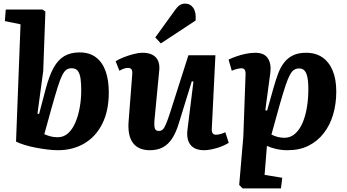

<svg xmlns="http://www.w3.org/2000/svg" viewBox="-20 -820 1926 1066"><path d="M302 14Q276 14 243 10Q210 6 176.5 -0.5Q143 -7 114.5 -16Q86 -25 69 -34L94 -685L7 -703L12 -767H216L232 -756L220 -426L188 -189L197 -187L234 -327Q253 -399 277.5 -443.5Q302 -488 337 -508.5Q372 -529 422 -529Q477 -529 513 -501.5Q549 -474 566.5 -424.5Q584 -375 584 -307Q584 -205 548 -133Q512 -61 448 -23.5Q384 14 302 14ZM378 -441Q361 -441 349 -433Q337 -425 325.5 -402.5Q314 -380 300.5 -337Q287 -294 267 -223L226 -75Q239 -69 258 -63.5Q277 -58 300 -58Q334 -58 358.5 -80.5Q383 -103 399 -141Q415 -179 423 -225Q431 -271 431 -318Q431 -354 427.5 -381.5Q424 -409 413 -425Q402 -441 378 -441Z M622 -480Q639 -491 665.5 -501.5Q692 -512 720.5 -519.5Q749 -527 772 -527Q821 -527 845 -501.5Q869 -476 864 -428L838 -157Q835 -122 839.5 -107.5Q844 -93 862 -93Q875 -93 883.5 -101Q892 -109 901 -130Q910 -151 922 -187L1026 -513H1176L1156 -107Q1155 -89 1160.5 -80.5Q1166 -72 1179 -72Q1191 -72 1205 -76Q1219 -80 1231 -86L1250 -27Q1237 -19 1220.5 -11.5Q1204 -4 1185 1.5Q1166 7 1147.5 10.5Q1129 14 1114 14Q1061 14 1037.5 -16Q1014 -46 1021 -101L1054 -367L1045 -369L973 -136Q957 -83 935 -50Q913 -17 883 -1.5Q853 14 812 14Q749 14 718.5 -26Q688 -66 694 -146L714 -404Q716 -427 710 -435Q704 -443 690 -443Q680 -443 668 -439Q656 -435 643 -427ZM954 -767Q965 -783 978 -791.5Q991 -800 1008 -800Q1037 -800 1053.5 -775.5Q1070 -751 1066 -706L873 -579L842 -612Z M1343 -397Q1345 -421 1339.5 -431Q1334 -441 1320 -441Q1310 -441 1293 -436.5Q1276 -432 1267 -427L1249 -489Q1267 -498 1291 -506.5Q1315 -515 1343 -521Q1371 -527 1398 -527Q1447 -527 1467 -496.5Q1487 -466 1481 -417L1453 -208L1463 -206L1498 -330Q1510 -373 1523.5 -409.5Q1537 -446 1557 -472Q1577 -498 1606.5 -512.5Q1636 -527 1679 -527Q1733 -527 1770 -501.5Q1807 -476 1827 -428Q1847 -380 1847 -312Q1847 -243 1829.5 -184Q1812 -125 1777.5 -80.5Q1743 -36 1693 -11Q1643 14 1577 14Q1542 14 1511 6.5Q1480 -1 1462 -10L1449 151L1547 167L1540 226H1327L1308 207L1331 -62ZM1641 -440Q1625 -440 1613 -432.5Q1601 -425 1589.5 -404Q1578 -383 1565 -344Q1552 -305 1534 -242L1487 -73Q1502 -65 1520.5 -60Q1539 -55 1560 -55Q1592 -55 1617 -76.5Q1642 -98 1658.5 -135Q1675 -172 1683.5 -221Q1692 -270 1692 -325Q1692 -349 1690 -370Q1688 -391 1682.5 -407Q1677 -423 1667 -431.5Q1657 -440 1641 -440Z"/></svg>

Font: Literata 18pt
Style: Bold Italic
Weight: 700
Italic angle: -2°
Designer: Latin by Veronika Burian and Jose Scaglione. Greek by Irene Vlachou. Cyrillic by Vera Evstafieva
Foundry: TypeTogether
Version: Version 3.103;gftools[0.9.29]